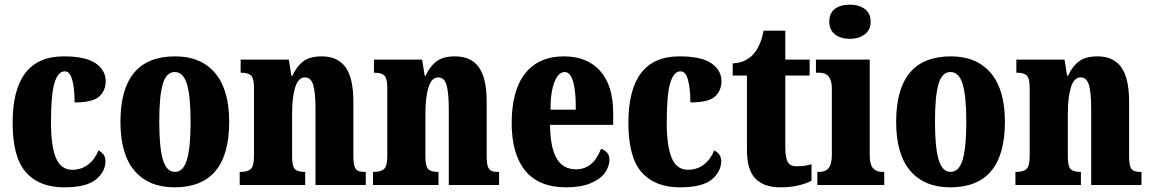

<svg xmlns="http://www.w3.org/2000/svg" viewBox="-20 -791 4921 821"><path d="M34 -266Q34 -550 252 -550Q347 -550 389.5 -520Q432 -490 432 -444Q432 -404 404.5 -378.5Q377 -353 299 -353Q299 -412 289 -449Q279 -486 257 -486Q228 -486 213 -436.5Q198 -387 198 -267Q198 -165 219.5 -115Q241 -65 289 -65Q328 -65 357 -87.5Q386 -110 401 -148Q431 -132 431 -103Q431 -57 390.5 -23.5Q350 10 254 10Q148 10 91 -54Q34 -118 34 -266Z M495 -270Q495 -550 729 -550Q839 -550 899.5 -479Q960 -408 960 -270Q960 10 726 10Q616 10 555.5 -60.5Q495 -131 495 -270ZM795 -270Q795 -379 779.5 -431Q764 -483 727 -483Q691 -483 676 -431.5Q661 -380 661 -270Q661 -161 676.5 -108.5Q692 -56 728 -56Q764 -56 779.5 -108.5Q795 -161 795 -270Z M1005 -56H1009Q1040 -56 1053 -69Q1066 -82 1066 -124V-416Q1066 -455 1054 -467.5Q1042 -480 1013 -480H1009V-536H1215L1226 -467H1230Q1248 -507 1276.5 -528.5Q1305 -550 1356 -550Q1424 -550 1457.5 -503.5Q1491 -457 1491 -357V-126Q1491 -96 1495.5 -81Q1500 -66 1510 -61Q1520 -56 1540 -56H1544V0H1329V-325Q1329 -394 1319.5 -427Q1310 -460 1284 -460Q1255 -460 1242 -417Q1229 -374 1229 -306V-121Q1229 -81 1240.5 -68.5Q1252 -56 1282 -56H1285V0H1005Z M1575 -56H1579Q1610 -56 1623 -69Q1636 -82 1636 -124V-416Q1636 -455 1624 -467.5Q1612 -480 1583 -480H1579V-536H1785L1796 -467H1800Q1818 -507 1846.5 -528.5Q1875 -550 1926 -550Q1994 -550 2027.5 -503.5Q2061 -457 2061 -357V-126Q2061 -96 2065.5 -81Q2070 -66 2080 -61Q2090 -56 2110 -56H2114V0H1899V-325Q1899 -394 1889.5 -427Q1880 -460 1854 -460Q1825 -460 1812 -417Q1799 -374 1799 -306V-121Q1799 -81 1810.5 -68.5Q1822 -56 1852 -56H1855V0H1575Z M2168 -265Q2168 -405 2226 -477.5Q2284 -550 2391 -550Q2491 -550 2546.5 -487.5Q2602 -425 2602 -308V-257H2332Q2333 -159 2360.5 -113Q2388 -67 2443 -67Q2517 -67 2550 -155Q2566 -150 2576 -138Q2586 -126 2586 -109Q2586 -79 2566.5 -52Q2547 -25 2505.5 -7.5Q2464 10 2401 10Q2284 10 2226 -61Q2168 -132 2168 -265ZM2442 -322Q2443 -399 2431 -441Q2419 -483 2395 -483Q2368 -483 2351 -440.5Q2334 -398 2334 -322Z M2667 -266Q2667 -550 2885 -550Q2980 -550 3022.5 -520Q3065 -490 3065 -444Q3065 -404 3037.5 -378.5Q3010 -353 2932 -353Q2932 -412 2922 -449Q2912 -486 2890 -486Q2861 -486 2846 -436.5Q2831 -387 2831 -267Q2831 -165 2852.5 -115Q2874 -65 2922 -65Q2961 -65 2990 -87.5Q3019 -110 3034 -148Q3064 -132 3064 -103Q3064 -57 3023.5 -23.5Q2983 10 2887 10Q2781 10 2724 -54Q2667 -118 2667 -266Z M3174 -149V-468H3113V-520Q3145 -521 3169 -534Q3193 -547 3207 -566Q3234 -600 3245 -660H3338V-536H3442V-468H3338V-163Q3338 -118 3348 -99Q3358 -80 3386 -80Q3423 -80 3450 -89V-18Q3430 -7 3395.5 1.5Q3361 10 3315 10Q3247 10 3210.5 -27Q3174 -64 3174 -149Z M3526 -698Q3526 -735 3550 -753Q3574 -771 3614 -771Q3653 -771 3678 -752.5Q3703 -734 3703 -698Q3703 -663 3677.5 -644Q3652 -625 3614 -625Q3575 -625 3550.5 -644Q3526 -663 3526 -698ZM3475 -56H3484Q3510 -56 3523.5 -72.5Q3537 -89 3537 -129V-413Q3537 -480 3484 -480H3469V-536H3699V-127Q3699 -88 3713 -72Q3727 -56 3752 -56H3761V0H3475Z M3812 -270Q3812 -550 4046 -550Q4156 -550 4216.5 -479Q4277 -408 4277 -270Q4277 10 4043 10Q3933 10 3872.5 -60.5Q3812 -131 3812 -270ZM4112 -270Q4112 -379 4096.5 -431Q4081 -483 4044 -483Q4008 -483 3993 -431.5Q3978 -380 3978 -270Q3978 -161 3993.5 -108.5Q4009 -56 4045 -56Q4081 -56 4096.5 -108.5Q4112 -161 4112 -270Z M4322 -56H4326Q4357 -56 4370 -69Q4383 -82 4383 -124V-416Q4383 -455 4371 -467.5Q4359 -480 4330 -480H4326V-536H4532L4543 -467H4547Q4565 -507 4593.5 -528.5Q4622 -550 4673 -550Q4741 -550 4774.5 -503.5Q4808 -457 4808 -357V-126Q4808 -96 4812.5 -81Q4817 -66 4827 -61Q4837 -56 4857 -56H4861V0H4646V-325Q4646 -394 4636.5 -427Q4627 -460 4601 -460Q4572 -460 4559 -417Q4546 -374 4546 -306V-121Q4546 -81 4557.5 -68.5Q4569 -56 4599 -56H4602V0H4322Z"/></svg>

Font: Noto Serif CondBlack
Style: Regular
Weight: 900
Width: 3
Designer: Monotype Design Team
Foundry: Monotype Imaging Inc.
Version: Version 1.001